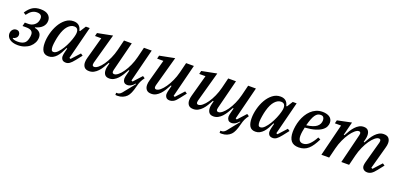

<svg xmlns="http://www.w3.org/2000/svg" viewBox="8 -1426 5187 2507"><g transform="rotate(20 2601.5 -172.0)"><path d="M153 12Q114 12 85 3Q56 -6 37.5 -20.5Q19 -35 9.5 -54Q0 -73 0 -93Q0 -128 20.5 -150.5Q41 -173 70 -173Q96 -173 110 -157.5Q124 -142 124 -120Q124 -94 106 -76.5Q88 -59 65 -57L63 -49Q74 -41 91.5 -36Q109 -31 138 -31Q188 -31 221 -50Q254 -69 266 -119Q270 -134 272 -147.5Q274 -161 274 -177Q274 -245 181 -245H128L141 -297H190Q234 -297 267 -321Q300 -345 310 -381Q313 -393 314.5 -401.5Q316 -410 316 -419Q316 -477 245 -477Q209 -477 178 -458Q147 -439 115 -395L83 -416Q121 -475 166 -503.5Q211 -532 277 -532Q348 -532 384 -502Q420 -472 420 -424Q420 -373 385.5 -337Q351 -301 289 -285L287 -277Q332 -270 357 -244.5Q382 -219 382 -177Q382 -139 365 -104.5Q348 -70 318 -44Q288 -18 246 -3Q204 12 153 12Z M580 12Q524 12 499.5 -27Q475 -66 475 -138Q475 -200 493 -269.5Q511 -339 544.5 -397.5Q578 -456 626.5 -494Q675 -532 736 -532Q780 -532 808 -510Q836 -488 847 -440H857L908 -520H962L846 -63L864 -55L968 -169L998 -149L933 -66Q898 -22 873.5 -5Q849 12 823 12Q785 12 769.5 -8Q754 -28 754 -54Q754 -67 756.5 -82Q759 -97 762 -108L777 -168L767 -171Q749 -132 730 -98.5Q711 -65 688.5 -40.5Q666 -16 639 -2Q612 12 580 12ZM622 -64Q650 -64 680 -94.5Q710 -125 736.5 -168.5Q763 -212 783 -260Q803 -308 812 -343L817 -363Q829 -411 817 -441Q805 -471 765 -471Q719 -471 678.5 -426.5Q638 -382 613 -291Q608 -274 603.5 -252.5Q599 -231 595.5 -209Q592 -187 589.5 -167Q587 -147 587 -132Q587 -100 594 -82Q601 -64 622 -64Z M1603 188Q1594 188 1587 187.5Q1580 187 1575 186V156H1587Q1602 156 1613 152Q1624 148 1633.5 140.5Q1643 133 1651.5 122.5Q1660 112 1670 99L1781 -39L1775 -44Q1746 -12 1722.5 0Q1699 12 1678 12Q1642 12 1627 -8.5Q1612 -29 1612 -54Q1612 -67 1615 -82Q1618 -97 1621 -108L1638 -175L1628 -178Q1608 -140 1586.5 -105.5Q1565 -71 1540.5 -45Q1516 -19 1487 -3.5Q1458 12 1424 12Q1382 12 1362.5 -12.5Q1343 -37 1343 -79Q1343 -102 1349 -126L1361 -174L1351 -178Q1331 -141 1310 -106.5Q1289 -72 1264.5 -46Q1240 -20 1210.5 -4Q1181 12 1145 12Q1098 12 1077 -13.5Q1056 -39 1056 -80Q1056 -95 1058.5 -111Q1061 -127 1066 -144L1149 -446H1062L1073 -491L1282 -532L1166 -113Q1163 -102 1163 -90Q1163 -63 1189 -63Q1213 -63 1244 -88Q1275 -113 1305 -156Q1335 -199 1361 -256.5Q1387 -314 1403 -378L1438 -520H1546L1443 -113Q1440 -101 1440 -91Q1440 -63 1467 -63Q1491 -63 1521.5 -88Q1552 -113 1582 -156Q1612 -199 1638 -256.5Q1664 -314 1680 -378L1715 -520H1823L1708 -63L1726 -55L1830 -169L1860 -149Q1834 -114 1821 -85.5Q1808 -57 1798 -17Q1783 43 1766.5 80.5Q1750 118 1730 138Q1707 161 1675 174.5Q1643 188 1603 188Z M2009 12Q1962 12 1940.5 -13.5Q1919 -39 1919 -80Q1919 -95 1921.5 -111Q1924 -127 1929 -144L2012 -446H1925L1936 -491L2145 -532L2029 -113Q2026 -101 2026 -91Q2026 -63 2052 -63Q2076 -63 2106.5 -88.5Q2137 -114 2167 -157Q2197 -200 2223.5 -257.5Q2250 -315 2266 -379L2301 -520H2409L2294 -63L2312 -55L2416 -169L2446 -149L2381 -66Q2345 -18 2318 -3Q2291 12 2267 12Q2229 12 2213.5 -8.5Q2198 -29 2198 -54Q2198 -67 2201 -82Q2204 -97 2207 -108L2224 -175L2214 -178Q2194 -141 2173 -106.5Q2152 -72 2127.5 -46Q2103 -20 2074 -4Q2045 12 2009 12Z M3051 188Q3042 188 3035 187.5Q3028 187 3023 186V156H3035Q3050 156 3061 152Q3072 148 3081.5 140.5Q3091 133 3099.5 122.5Q3108 112 3118 99L3229 -39L3223 -44Q3194 -12 3170.5 0Q3147 12 3126 12Q3090 12 3075 -8.5Q3060 -29 3060 -54Q3060 -67 3063 -82Q3066 -97 3069 -108L3086 -175L3076 -178Q3056 -140 3034.5 -105.5Q3013 -71 2988.5 -45Q2964 -19 2935 -3.5Q2906 12 2872 12Q2830 12 2810.5 -12.5Q2791 -37 2791 -79Q2791 -102 2797 -126L2809 -174L2799 -178Q2779 -141 2758 -106.5Q2737 -72 2712.5 -46Q2688 -20 2658.5 -4Q2629 12 2593 12Q2546 12 2525 -13.5Q2504 -39 2504 -80Q2504 -95 2506.5 -111Q2509 -127 2514 -144L2597 -446H2510L2521 -491L2730 -532L2614 -113Q2611 -102 2611 -90Q2611 -63 2637 -63Q2661 -63 2692 -88Q2723 -113 2753 -156Q2783 -199 2809 -256.5Q2835 -314 2851 -378L2886 -520H2994L2891 -113Q2888 -101 2888 -91Q2888 -63 2915 -63Q2939 -63 2969.5 -88Q3000 -113 3030 -156Q3060 -199 3086 -256.5Q3112 -314 3128 -378L3163 -520H3271L3156 -63L3174 -55L3278 -169L3308 -149Q3282 -114 3269 -85.5Q3256 -57 3246 -17Q3231 43 3214.5 80.5Q3198 118 3178 138Q3155 161 3123 174.5Q3091 188 3051 188Z M3455 12Q3399 12 3374.5 -27Q3350 -66 3350 -138Q3350 -200 3368 -269.5Q3386 -339 3419.5 -397.5Q3453 -456 3501.5 -494Q3550 -532 3611 -532Q3655 -532 3683 -510Q3711 -488 3722 -440H3732L3783 -520H3837L3721 -63L3739 -55L3843 -169L3873 -149L3808 -66Q3773 -22 3748.5 -5Q3724 12 3698 12Q3660 12 3644.5 -8Q3629 -28 3629 -54Q3629 -67 3631.5 -82Q3634 -97 3637 -108L3652 -168L3642 -171Q3624 -132 3605 -98.5Q3586 -65 3563.5 -40.5Q3541 -16 3514 -2Q3487 12 3455 12ZM3497 -64Q3525 -64 3555 -94.5Q3585 -125 3611.5 -168.5Q3638 -212 3658 -260Q3678 -308 3687 -343L3692 -363Q3704 -411 3692 -441Q3680 -471 3640 -471Q3594 -471 3553.5 -426.5Q3513 -382 3488 -291Q3483 -274 3478.5 -252.5Q3474 -231 3470.5 -209Q3467 -187 3464.5 -167Q3462 -147 3462 -132Q3462 -100 3469 -82Q3476 -64 3497 -64Z M4056 12Q3983 12 3949.5 -30Q3916 -72 3916 -153Q3916 -191 3923 -234Q3930 -277 3944.5 -319Q3959 -361 3982 -399.5Q4005 -438 4036 -467.5Q4067 -497 4106.5 -514.5Q4146 -532 4195 -532Q4221 -532 4245.5 -526.5Q4270 -521 4289.5 -509Q4309 -497 4320.5 -477Q4332 -457 4332 -428Q4332 -402 4319 -374.5Q4306 -347 4273.5 -323Q4241 -299 4185 -282Q4129 -265 4044 -259Q4036 -227 4031.5 -195.5Q4027 -164 4027 -139Q4027 -54 4093 -54Q4138 -54 4178.5 -92Q4219 -130 4255 -198L4289 -182Q4265 -134 4241 -97.5Q4217 -61 4189.5 -36.5Q4162 -12 4129 0Q4096 12 4056 12ZM4052 -294Q4152 -307 4194 -341.5Q4236 -376 4236 -429Q4236 -454 4224.5 -470Q4213 -486 4185 -486Q4163 -486 4145 -476.5Q4127 -467 4111 -444.5Q4095 -422 4080.5 -385Q4066 -348 4052 -294Z M5010 12Q4990 12 4976 6Q4962 0 4953 -9.5Q4944 -19 4940 -31Q4936 -43 4936 -56Q4936 -67 4938.5 -80.5Q4941 -94 4944 -105L5027 -407Q5030 -419 5030 -429Q5030 -457 5004 -457Q4979 -457 4948.5 -431.5Q4918 -406 4888 -363Q4858 -320 4832 -262.5Q4806 -205 4790 -141L4755 0H4647L4747 -405Q4751 -420 4751 -429Q4751 -457 4726 -457Q4702 -457 4672 -431.5Q4642 -406 4612 -363Q4582 -320 4555.5 -262.5Q4529 -205 4513 -141L4478 0H4370L4481 -446H4395L4406 -491L4602 -532L4555 -345L4565 -342Q4585 -379 4606 -413Q4627 -447 4651.5 -473.5Q4676 -500 4704.5 -516Q4733 -532 4768 -532Q4810 -532 4829.5 -507.5Q4849 -483 4849 -441Q4849 -418 4843 -393L4832 -346L4842 -343Q4862 -380 4883 -414Q4904 -448 4928.5 -474Q4953 -500 4981.5 -516Q5010 -532 5046 -532Q5094 -532 5115.5 -506.5Q5137 -481 5137 -440Q5137 -425 5134.5 -409.5Q5132 -394 5127 -377L5041 -63L5059 -55L5163 -169L5193 -149L5128 -66Q5093 -21 5066 -4.5Q5039 12 5010 12Z"/></g></svg>

Font: IBM Plex Serif Medium
Style: Italic
Weight: 500
Italic angle: -14°
Designer: Mike Abbink, Paul van der Laan, Pieter van Rosmalen
Foundry: Bold Monday
Version: Version 2.5